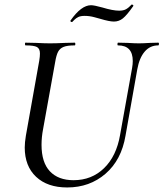

<svg xmlns="http://www.w3.org/2000/svg" viewBox="-20 -813 721 846"><path d="M565 -544Q565 -613 500 -613Q497 -613 497.5 -619Q498 -625 500 -625L542 -624Q574 -622 592 -622Q609 -622 641 -624L677 -625Q681 -625 680.5 -619Q680 -613 677 -613Q641 -613 617.5 -585.5Q594 -558 585 -508L533 -215Q515 -108 445 -47.5Q375 13 276 13Q189 13 139 -34Q89 -81 89 -163Q89 -185 94 -215L153 -546Q156 -564 156 -577Q156 -599 142.5 -606Q129 -613 93 -613Q90 -613 90 -619Q90 -625 92 -625L139 -624Q177 -622 200 -622Q227 -622 267 -624L309 -625Q312 -625 312 -619Q312 -613 309 -613Q277 -613 260.5 -606.5Q244 -600 236 -585Q228 -570 223 -539L170 -245Q163 -209 163 -175Q163 -97 200 -58Q237 -19 304 -19Q384 -19 438.5 -72Q493 -125 509 -218L562 -513Q565 -530 565 -544ZM296 -716Q293 -716 291 -718.5Q289 -721 291 -723Q338 -790 381 -790Q395 -790 431 -780Q477 -766 505 -766Q524 -766 535.5 -772.5Q547 -779 560 -793H561Q564 -793 566.5 -790.5Q569 -788 567 -786Q539 -746 521.5 -732Q504 -718 482 -718Q462 -718 422 -730Q418 -731 396.5 -737Q375 -743 353 -743Q335 -743 325 -738Q315 -733 308 -726Q301 -719 298 -716Z"/></svg>

Font: Cormorant Garamond Medium
Style: Italic
Weight: 500
Italic angle: -10°
Designer: Christian Thalmann (Catharsis Fonts)
Foundry: Catharsis Fonts
Version: Version 4.000